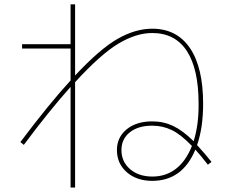

<svg xmlns="http://www.w3.org/2000/svg" viewBox="-20 -800 1040 870"><path d="M299.8 -780.3H320.3V-458Q433.6 -579.1 513.7 -624.5Q593.8 -669.9 669.9 -669.9Q781.2 -669.9 840.8 -582Q900.4 -494.1 900.4 -330.1Q900.4 -220.7 873 -142.6Q911.1 -100.6 938.5 -66.4L921.9 -53.7Q887.7 -97.7 865.2 -122.1Q806.6 19.5 669.9 19.5Q599.6 19.5 554.7 -19.5Q509.8 -58.6 509.8 -120.1Q509.8 -177.7 553.7 -213.9Q597.7 -250 669.9 -250Q720.7 -250 764.2 -229.5Q807.6 -209 857.4 -160.2Q880.9 -234.4 879.9 -330.1Q879.9 -487.3 826.7 -568.8Q773.4 -650.4 669.9 -650.4Q596.7 -650.4 516.1 -602.1Q435.5 -553.7 320.3 -427.7V49.8H299.8V-406.2Q205.1 -300.8 87.9 -143.6L72.3 -156.2Q202.1 -329.1 299.8 -435.5V-580.1H80.1V-599.6H299.8ZM849.6 -138.7Q798.8 -191.4 757.8 -210.9Q716.8 -230.5 669.9 -230.5Q605.5 -230.5 567.9 -200.2Q530.3 -169.9 530.3 -120.1Q530.3 -67.4 569.3 -33.7Q608.4 0 670.4 0Q732.4 0 777.8 -35.6Q823.2 -71.3 849.6 -138.7Z"/></svg>

Font: Mgen+ 1mn thin
Style: Regular
Weight: 100
Designer: [Source Han Sans]
Ryoko NISHIZUKA  (kana & ideographs); Paul D. Hunt (Latin, Greek & Cyrillic); Wenlong ZHANG  (bopomofo
Version: Version 1.059.20150602